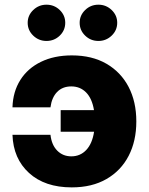

<svg xmlns="http://www.w3.org/2000/svg" viewBox="-20 -789 636 819"><path d="M286.1 10.3Q171.4 10.3 104 -51Q36.6 -112.3 33.2 -213.9H195.3Q200.2 -170.4 224.4 -146.2Q248.5 -122.1 284.2 -122.1Q322.3 -122.1 347.9 -149.2Q373.5 -176.3 381.3 -227.1H238.8V-319.3H380.9Q372.6 -369.1 347.2 -394.8Q321.8 -420.4 284.2 -420.4Q246.6 -420.4 223.6 -396.7Q200.7 -373 195.3 -331.1H33.2Q35.2 -397.9 66.7 -447.8Q98.1 -497.6 154.5 -525.1Q210.9 -552.7 286.6 -552.7Q372.6 -552.7 434.1 -517.1Q495.6 -481.4 528.6 -418.2Q561.5 -355 561.5 -271Q561.5 -187.5 528.8 -124.3Q496.1 -61 434.3 -25.4Q372.6 10.3 286.1 10.3ZM178.2 -614.3Q145.5 -614.3 121.8 -637Q98.1 -659.7 98.1 -691.9Q98.1 -723.6 121.8 -746.3Q145.5 -769 178.2 -769Q211.4 -769 234.9 -746.3Q258.3 -723.6 258.3 -691.9Q258.3 -659.7 234.9 -637Q211.4 -614.3 178.2 -614.3ZM399.9 -614.3Q366.7 -614.3 343.3 -637Q319.8 -659.7 319.8 -691.9Q319.8 -723.6 343.3 -746.3Q366.7 -769 399.9 -769Q432.6 -769 456.3 -746.3Q480 -723.6 480 -691.9Q480 -659.7 456.3 -637Q432.6 -614.3 399.9 -614.3Z"/></svg>

Font: Inter Extra Bold
Style: Regular
Weight: 800
Designer: Rasmus Andersson
Foundry: rsms
Version: Version 4.000;git-3c8e0fc